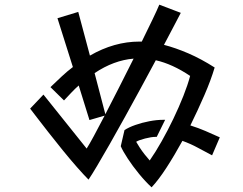

<svg xmlns="http://www.w3.org/2000/svg" viewBox="-20 -773 1040 822"><path d="M888 -108Q857 -124 827 -140.5Q797 -157 761 -170Q727 -108 693 -55.5Q659 -3 629 29Q602 4 575 -29Q548 -62 527 -94Q506 -126 497 -147L513 -216Q531 -228 559.5 -238Q588 -248 619.5 -254Q651 -260 677 -260H687L651 -187H646Q628 -187 601 -180Q574 -173 563 -166Q568 -157 578 -141.5Q588 -126 600 -111Q612 -96 621 -86Q646 -122 672 -168Q698 -214 722 -264Q746 -314 765 -362Q784 -410 794 -448Q718 -499 647 -515Q616 -457 582 -394.5Q548 -332 514 -270.5Q480 -209 449.5 -155.5Q419 -102 395.5 -62.5Q372 -23 359 -4Q339 -24 309.5 -57.5Q280 -91 248 -130.5Q216 -170 187 -207Q158 -244 137 -271.5Q116 -299 109 -308L166 -368L351 -137Q362 -154 382 -191Q402 -228 428 -278L363 -259L317 -407Q301 -393 285.5 -376.5Q270 -360 254 -343L196 -400Q221 -424 244.5 -446Q268 -468 292 -486L226 -695L315 -722L365 -535Q469 -595 577 -595H587Q613 -648 633 -689.5Q653 -731 662 -753L754 -718Q744 -698 725 -662.5Q706 -627 682 -581Q732 -568 786.5 -544.5Q841 -521 899 -484Q883 -430 855 -365.5Q827 -301 795 -236Q830 -225 860 -212Q890 -199 921 -185ZM431 -284Q459 -338 490.5 -400Q522 -462 552 -522Q467 -515 385 -460Z"/></svg>

Font: Moralerspace Krypton JPDOC
Style: Regular
Weight: 400
Version: v0.0.6; ttfautohint (v1.8.4.7-5d5b-dirty) -l 6 -r 45 -G 200 